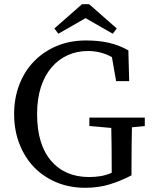

<svg xmlns="http://www.w3.org/2000/svg" viewBox="-20 -876 722 911"><path d="M604 -88V-44Q552 -17 499.5 -1Q447 15 384 15Q309 15 246.5 -11.5Q184 -38 140 -84.5Q96 -131 71.5 -195Q47 -259 47 -335Q47 -410 71.5 -474Q96 -538 141 -584.5Q186 -631 248.5 -657.5Q311 -684 388 -684Q450 -684 498.5 -672.5Q547 -661 589 -637L593 -491H531L511 -605Q459 -634 397 -634Q345 -634 301 -614Q257 -594 224.5 -556Q192 -518 174 -462.5Q156 -407 156 -335Q156 -191 222 -113.5Q288 -36 403 -36Q433 -36 458.5 -40.5Q484 -45 510 -56V-88Q510 -133 509.5 -178.5Q509 -224 508 -269L404 -278V-318H667V-278L606 -272Q605 -227 604.5 -181Q604 -135 604 -88ZM403 -856 534 -741 515 -716 386 -790 257 -716 238 -741 369 -856Z"/></svg>

Font: Source Serif Pro
Style: Regular
Weight: 400
Designer: Frank Grießhammer
Foundry: Adobe Systems Incorporated
Version: Version 2.000;PS 1.000;hotconv 16.6.51;makeotf.lib2.5.65220